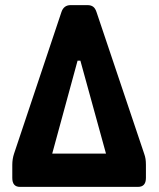

<svg xmlns="http://www.w3.org/2000/svg" viewBox="-20 -730 621 750"><path d="M58 0Q28 0 28 -35V-86Q28 -109 35 -130L220 -683Q229 -710 256 -710H322Q335 -710 343.5 -704Q352 -698 357 -683L543 -130Q547 -119 548.5 -109Q550 -99 550 -86V-35Q550 0 519 0ZM184 -130H394L294 -493H283Z"/></svg>

Font: Asap Condensed VF Beta
Style: Regular
Weight: 400
Designer: Pablo Cosgaya
Foundry: Omnibus-Type
Version: Version 1.008